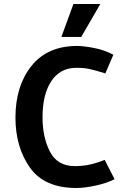

<svg xmlns="http://www.w3.org/2000/svg" viewBox="-20 -923 633 957"><path d="M346 -903H480L385 -739H286ZM505 -557Q457 -572 429 -578.5Q401 -585 361 -585Q280 -585 236 -519Q192 -453 192 -338Q192 -239 229 -167Q266 -95 353 -95Q396 -95 433.5 -104Q471 -113 502 -126L551 -30Q512 -10 457 2Q402 14 360 14Q201 14 129 -88Q57 -190 57 -337Q57 -494 136.5 -594Q216 -694 365 -694Q395 -694 448 -684Q501 -674 545 -650Z"/></svg>

Font: Palanquin Dark
Style: Regular
Weight: 400
Designer: Pria Ravichandran
Version: Version 1.000